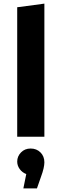

<svg xmlns="http://www.w3.org/2000/svg" viewBox="-20 -755 340 1060"><path d="M75 0V-715L225 -735V0ZM225 141Q225 155 220.5 175Q216 195 206 222L184 285H109L125 206Q102 197 88.5 178Q75 159 75 137Q75 108 96 86.5Q117 65 149 65Q182 65 203.5 86.5Q225 108 225 141Z"/></svg>

Font: Radio Canada
Style: Regular
Weight: 400
Designer: Charles Daoud, Etienne Aubert Bonn, Alexandre Saumier Demers, Jacques Le Bailly
Foundry: Radio-Canada
Version: Version 2.104;gftools[0.9.28.dev5+ged2979d]